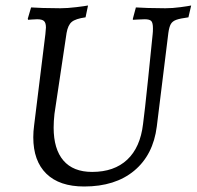

<svg xmlns="http://www.w3.org/2000/svg" viewBox="-20 -666 715 698"><path d="M175 -202Q175 -124 210.5 -82.5Q246 -41 315 -41Q395 -41 442.5 -85.5Q490 -130 500 -215Q506 -259 518.5 -380Q531 -501 535 -542Q536 -550 536 -563Q536 -583 530 -589.5Q524 -596 506 -596Q494 -596 481 -595Q468 -594 463 -594V-598L474 -639Q486 -638 517.5 -637Q549 -636 581 -636Q607 -636 636.5 -640Q666 -644 675 -646L665 -603Q635 -599 621 -594Q607 -589 601 -578.5Q595 -568 592 -546L550 -206Q537 -103 468 -45.5Q399 12 286 12Q196 12 148.5 -34.5Q101 -81 101 -167Q101 -188 104 -210L145 -542Q147 -560 147 -566Q147 -583 140 -589.5Q133 -596 115 -596Q105 -596 95 -595Q85 -594 82 -594L81 -598L93 -639Q104 -638 135.5 -637Q167 -636 199 -636Q225 -636 257.5 -640Q290 -644 300 -646L291 -603Q255 -598 241 -586.5Q227 -575 222 -546L178 -252Q175 -225 175 -202Z"/></svg>

Font: Alegreya SC
Style: Italic
Weight: 400
Italic angle: -7°
Designer: Juan Pablo del Peral
Foundry: Huerta Tipografica
Version: Version 2.007; ttfautohint (v1.6)